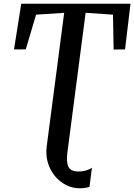

<svg xmlns="http://www.w3.org/2000/svg" viewBox="-20 -763 724 1035"><path d="M409.5 252Q371.5 252 337 234.8Q302.5 217.5 276.5 186.5Q250.5 155.5 238 114Q225.5 72.5 232 24.5L326 -694L174.5 -684L119 -497L55.5 -496.5L94.5 -743H683.5L654 -496.5L592.5 -496L589 -684L441.5 -694L343.5 57.5Q336.5 110 348.8 135.8Q361 161.5 403.5 161.5Q424 161.5 442.8 156.2Q461.5 151 475.5 141L462.5 244Q455 247 441 249.5Q427 252 409.5 252Z"/></svg>

Font: Merriweather Medium
Style: Italic
Weight: 500
Italic angle: -7.8°
Version: Version 2.101